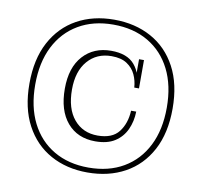

<svg xmlns="http://www.w3.org/2000/svg" viewBox="-79 -782 927 881"><g transform="rotate(10 384.5 -341.0)"><path d="M394 -132Q311 -132 263 -188.5Q215 -245 215 -346Q215 -445 264.5 -499.5Q314 -554 395 -554Q470 -554 504.5 -513Q539 -472 539 -406H528Q526 -438 513 -466Q500 -494 473 -512Q446 -530 401 -530Q332 -530 290 -481.5Q248 -433 248 -348Q248 -259 289.5 -209.5Q331 -160 400 -160Q468 -160 498.5 -199.5Q529 -239 532 -299H556Q555 -253 537.5 -215Q520 -177 485 -154.5Q450 -132 394 -132ZM539 -406 527 -441V-538H550V-406ZM383 15Q286 15 211 -26.5Q136 -68 93.5 -147.5Q51 -227 51 -341Q51 -455 93.5 -534.5Q136 -614 211 -655.5Q286 -697 384 -697Q482 -697 557.5 -655.5Q633 -614 675.5 -534.5Q718 -455 718 -341Q718 -227 675.5 -147.5Q633 -68 557.5 -26.5Q482 15 383 15ZM384 -8Q478 -8 547 -48.5Q616 -89 653.5 -163.5Q691 -238 691 -341Q691 -444 653.5 -518.5Q616 -593 547 -633.5Q478 -674 384 -674Q291 -674 222 -633.5Q153 -593 115.5 -518.5Q78 -444 78 -341Q78 -238 115.5 -163.5Q153 -89 222 -48.5Q291 -8 384 -8Z"/></g></svg>

Font: Montagu Slab 144pt ExtraLight
Style: Regular
Weight: 250
Version: Version 1.000